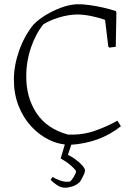

<svg xmlns="http://www.w3.org/2000/svg" viewBox="-20 -669 637 899"><path d="M310 9Q258 9 210.5 -14Q163 -37 125.5 -78Q88 -119 66.5 -174.5Q45 -230 45 -296Q45 -362 69.5 -431.5Q94 -501 136 -553Q160 -578 194 -598.5Q228 -619 265.5 -633Q303 -647 339 -649Q364 -650 397 -645.5Q430 -641 463 -633.5Q496 -626 523 -617L525 -610L522 -450L492 -446L487 -451L472 -576Q445 -586 406.5 -594Q368 -602 334 -601Q294 -599 254 -586.5Q214 -574 184 -556Q148 -513 125.5 -447.5Q103 -382 103 -313Q102 -214 150.5 -140Q199 -66 298 -39Q366 -36 424 -56.5Q482 -77 530 -104L546 -78Q496 -38 436.5 -16.5Q377 5 310 9ZM284 210Q265 210 246.5 197.5Q228 185 217 173L227 159Q236 167 261 176Q286 185 308 181Q315 176 325.5 159Q336 142 336 133Q336 128 316 109.5Q296 91 264 73L287 -4H318L298 56Q317 65 335 78.5Q353 92 365.5 106Q378 120 378 130Q378 136 373 147.5Q368 159 362 169.5Q356 180 354 183Q338 198 318.5 204Q299 210 284 210Z"/></svg>

Font: Labrada Light
Style: Regular
Weight: 300
Designer: Mercedes Jáuregui
Foundry: Omnibus-Type Team
Version: Version 1.000; ttfautohint (v1.8.4.7-5d5b)